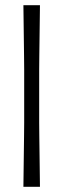

<svg xmlns="http://www.w3.org/2000/svg" viewBox="-20 -720 244 740"><path d="M70.2 0Q71.2 -72 71.7 -118Q72.2 -164 72.7 -194.5Q73.2 -225 73.2 -247.5Q73.2 -270 73.2 -293.5Q73.2 -317 73.2 -350Q73.2 -383 73.2 -406.5Q73.2 -430 73.2 -452.5Q73.2 -475 72.7 -505.5Q72.2 -536 71.7 -582Q71.2 -628 70.2 -700H134Q133 -628 132.5 -582Q132 -536 131.5 -505.5Q131 -475 131 -452.5Q131 -430 131 -406.5Q131 -383 131 -350Q131 -317 131 -293.5Q131 -270 131 -247.5Q131 -225 131.5 -194.5Q132 -164 132.5 -118Q133 -72 134 0Z"/></svg>

Font: Ojuju ExtraLight
Style: Regular
Weight: 200
Designer: Chisaokwu Joboson, Mirko Velimirovic
Foundry: Udi Foundry
Version: Version 1.000